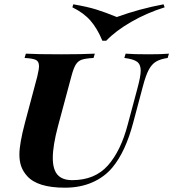

<svg xmlns="http://www.w3.org/2000/svg" viewBox="-20 -857 804 891"><path d="M501 -79Q464 -35 408 -10.5Q352 14 281 14Q154 14 106 -40Q87 -61 78.5 -85Q70 -109 70 -140Q70 -190 96 -288L153 -502Q161 -536 161 -550Q161 -572 146.5 -579Q132 -586 94 -588L100 -608Q151 -605 265 -605Q359 -605 420 -608L414 -588Q377 -586 359.5 -580Q342 -574 331.5 -557Q321 -540 311 -502L249 -271Q225 -181 225 -124Q225 -71 247 -46Q269 -21 315 -21Q420 -21 480.5 -89Q541 -157 573 -280L617 -444Q633 -503 633 -529Q633 -558 616 -570.5Q599 -583 557 -588L563 -608Q600 -605 670 -605Q729 -605 764 -608L758 -588Q724 -583 704 -571Q684 -559 670 -532.5Q656 -506 643 -456L599 -291Q563 -153 501 -79ZM739 -837 744 -823Q661 -797 589 -755.5Q517 -714 473 -668H455Q432 -724 400.5 -760.5Q369 -797 316 -823L320 -837Q385 -826 428 -812.5Q471 -799 522 -778Q627 -816 739 -837Z"/></svg>

Font: Playfair Display SC
Style: Bold Italic
Weight: 700
Italic angle: -14°
Designer: Claus Eggers Sørensen
Foundry: Claus Eggers Sørensen
Version: Version 1.200; ttfautohint (v1.6)